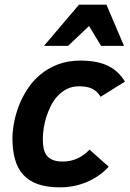

<svg xmlns="http://www.w3.org/2000/svg" viewBox="-20 -786 554 821"><path d="M444.8 -73.2Q425.8 -52.2 402.3 -35.9Q378.9 -19.5 352.1 -8.1Q325.2 3.4 295.9 9.3Q266.6 15.1 235.8 15.1Q180.7 15.1 142.1 1.5Q103.5 -12.2 79.3 -38.8Q55.2 -65.4 44.2 -104.7Q33.2 -144 33.2 -194.8Q33.2 -223.1 39.6 -258.8Q45.9 -294.4 59.8 -331.3Q73.7 -368.2 96.2 -403.3Q118.7 -438.5 150.9 -465.8Q183.1 -493.2 226.1 -510Q269 -526.9 324.2 -526.9Q360.8 -526.9 389.9 -521.2Q418.9 -515.6 442.1 -504.4Q465.3 -493.2 482.9 -476.3Q500.5 -459.5 514.2 -437L410.2 -372.1Q396.5 -395 375.2 -406Q354 -417 317.9 -417Q289.1 -417 266.6 -405.8Q244.1 -394.5 226.8 -376Q209.5 -357.4 197.5 -333.5Q185.5 -309.6 177.7 -284.7Q169.9 -259.8 166.5 -235.4Q163.1 -210.9 163.1 -191.9Q163.1 -169.4 166.7 -151.4Q170.4 -133.3 180.2 -120.8Q189.9 -108.4 206.5 -101.8Q223.1 -95.2 249 -95.2Q282.2 -95.2 310.8 -108.4Q339.4 -121.6 362.8 -146ZM412.1 -589.8 360.8 -674.8 271 -589.8H168L317.9 -766.1H435.1L510.3 -589.8Z"/></svg>

Font: Lorenzo Sans
Style: Bold Italic
Weight: 700
Italic angle: -12°
Foundry: Intel Corporation
Version: Version 1.00; ttfautohint (v1.5)